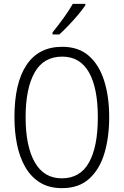

<svg xmlns="http://www.w3.org/2000/svg" viewBox="-20 -967 642 997"><path d="M547 -358Q547 -255 522.5 -172Q498 -89 444 -39.5Q390 10 302 10Q235 10 188 -19Q141 -48 111.5 -99Q82 -150 68.5 -216.5Q55 -283 55 -359Q55 -536 118 -630Q181 -724 303 -724Q388 -724 441.5 -677Q495 -630 521 -547.5Q547 -465 547 -358ZM113 -358Q113 -208 160.5 -124.5Q208 -41 301 -41Q396 -41 442 -123Q488 -205 488 -358Q488 -511 441.5 -592Q395 -673 303 -673Q206 -673 159.5 -590Q113 -507 113 -358ZM423 -939Q408 -917 384.5 -889Q361 -861 335 -834Q309 -807 288 -788H253V-799Q283 -836 310.5 -874Q338 -912 358 -947H423Z"/></svg>

Font: Noto Sans Khmer UI Condensed Light
Style: Regular
Weight: 300
Width: 3
Designer: Danh Hong and the Monotype Design Team
Foundry: Monotype Imaging Inc.
Version: Version 2.002; ttfautohint (v1.8.4.7-5d5b)